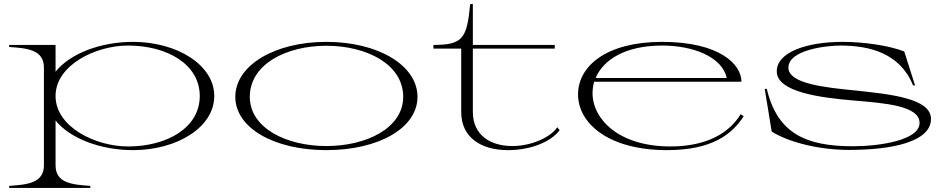

<svg xmlns="http://www.w3.org/2000/svg" viewBox="-20 -720 4619 940"><path d="M25 190V200H422V190C331 184 252 176 252 89V-130C324 -41 474 15 631 15C847 15 1029 -97 1029 -250C1029 -402 847 -515 631 -515C474 -515 324 -459 252 -369V-500H25V-490C115 -484 195 -476 195 -389V89C195 176 115 184 25 190ZM607 -3C448 -3 252 -98 252 -250C252 -401 448 -497 607 -497C797 -497 958 -406 958 -250C958 -94 797 -3 607 -3Z M1578 15C1833 15 2024 -93 2024 -246C2024 -399 1833 -515 1578 -515C1323 -515 1132 -399 1132 -246C1132 -93 1323 15 1578 15ZM1578 -5C1382 -5 1203 -93 1203 -246C1203 -406 1382 -496 1578 -496C1774 -496 1954 -406 1954 -246C1954 -93 1774 -5 1578 -5Z M2102 -482H2238V-172C2238 -46 2336 15 2467 15C2585 15 2682 -30 2720 -83L2708 -97C2679 -51 2586 -5 2488 -5C2383 -5 2295 -57 2295 -172V-482H2696V-500H2295V-700H2282C2266 -533 2247 -500 2102 -500Z M3246 15C3465 15 3564 -62 3621 -151L3606 -161C3552 -71 3443 -3 3262 -3C3009 -3 2881 -137 2881 -264C2881 -283 2884 -302 2889 -320H3610C3610 -405 3503 -515 3221 -515C2947 -515 2810 -395 2810 -258C2810 -118 2956 15 3246 15ZM2896 -338C2933 -426 3039 -497 3222 -497C3375 -497 3516 -441 3538 -338Z M4136 14C4349 14 4538 -26 4538 -138C4538 -239 4337 -259 4167 -277C4018 -292 3840 -310 3840 -389C3840 -476 4026 -497 4095 -497C4233 -497 4386 -462 4450 -302H4460L4407 -468C4333 -497 4210 -515 4105 -515C3931 -515 3781 -465 3783 -369C3785 -270 3992 -242 4159 -228C4311 -215 4482 -203 4482 -118C4482 -34 4289 -4 4155 -4C3925 -4 3786 -67 3734 -285H3724L3758 -76C3833 -28 3980 14 4136 14Z"/></svg>

Font: Sprat Extended Light
Style: Regular
Weight: 300
Width: 9
Designer: Ethan Nakache
Foundry: Collletttivo
Version: Version 2.000;Glyphs 3.2 (3217)